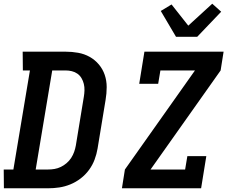

<svg xmlns="http://www.w3.org/2000/svg" viewBox="-25 -1013 1245 1033"><path d="M-4 0 -5 -101H47L136 -634H98L97 -735H327Q362 -735 395.5 -729Q429 -723 457.5 -707Q486 -691 507 -666Q528 -641 538.5 -610Q549 -579 549 -544.5Q549 -510 543 -475L500 -214Q495 -184 484 -154.5Q473 -125 454 -99Q435 -73 409 -53Q383 -33 353.5 -21Q324 -9 294 -4.5Q264 0 234 0ZM167 -101H233Q251 -101 268.5 -104Q286 -107 302.5 -115Q319 -123 333.5 -135.5Q348 -148 358 -163.5Q368 -179 374 -196Q380 -213 383 -230L426 -492Q429 -509 429.5 -527Q430 -545 426 -561.5Q422 -578 413.5 -592.5Q405 -607 391.5 -616.5Q378 -626 361.5 -630Q345 -634 328 -634H256ZM631 0 647 -101 1024 -634H838L826 -562H724L752 -735H1178L1162 -634L785 -101H971L983 -173H1085L1057 0ZM922 -815 840 -954 898 -989 988 -875 1117 -993 1165 -950 1036 -815Z"/></svg>

Font: Iosevka Etoile
Style: Bold Italic
Weight: 700
Italic angle: -9°
Designer: Belleve Invis
Foundry: Belleve Invis
Version: Version 28.1.0; ttfautohint (v1.8.4)